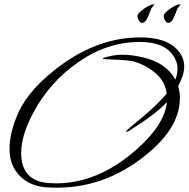

<svg xmlns="http://www.w3.org/2000/svg" viewBox="-20 -809 872 888"><path d="M812 -356Q812 -231 684 -117Q487 59 243 59Q216 59 201 58Q121 54 72.5 5.5Q24 -43 24 -120Q24 -197 65 -288Q117 -403 268 -512Q442 -636 628 -636Q728 -636 780 -597Q832 -558 832 -500Q832 -464 804 -411Q812 -384 812 -356ZM791 -441Q801 -465 801 -494.5Q801 -524 779 -555Q736 -615 627 -615Q476 -615 342 -521.5Q208 -428 133 -286Q78 -183 78 -101Q78 31 211 38Q225 39 239 39Q436 39 614 -120Q742 -234 752 -337Q700 -280 572 -201L564 -199Q563 -199 563 -200Q563 -204 590 -227L646 -273Q718 -336 751 -376Q744 -432 700.5 -469.5Q657 -507 601 -524Q573 -531 514.5 -533Q456 -535 456 -537Q456 -539 458 -541Q504 -556 546.5 -556Q589 -556 644 -543Q749 -518 791 -441ZM815 -788Q814 -788 801 -770L785 -730Q773 -703 758 -703Q751 -703 744 -713.5Q737 -724 737 -735.5Q737 -747 766 -768Q796 -789 812 -789ZM637 -703Q630 -703 623 -713.5Q616 -724 616 -735.5Q616 -747 645 -768Q675 -789 691 -789Q692 -789 694 -788Q693 -788 680 -770L664 -730Q652 -703 637 -703ZM816 -788V-787L815 -788ZM695 -788V-787L694 -788Z"/></svg>

Font: Alex Brush
Style: Regular
Weight: 400
Designer: Robert E. Leuschke
Foundry: Robert E. Leuschke
Version: Version 1.003